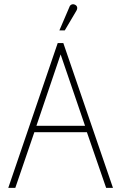

<svg xmlns="http://www.w3.org/2000/svg" viewBox="-20 -908 585 928"><path d="M348 -854Q352 -860 353 -866Q354 -872 351.5 -877Q349 -882 343 -885Q337 -888 331.5 -887.5Q326 -887 321.5 -883.5Q317 -880 315 -873L267 -761H293ZM526 0 286 -700H259L20 0H54L146 -269H400L493 0ZM156 -300 273 -645 391 -300Z"/></svg>

Font: Advent Pro ExtraLight
Style: Regular
Weight: 250
Version: Version 3.000